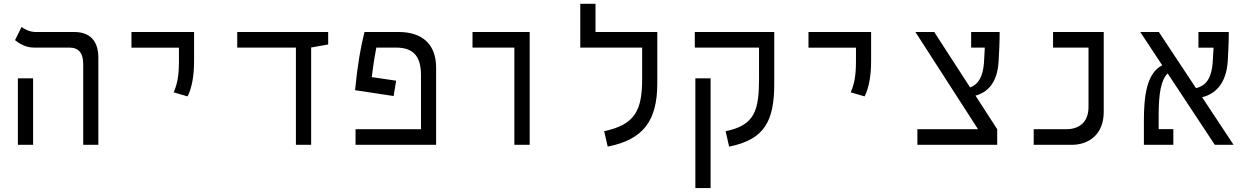

<svg xmlns="http://www.w3.org/2000/svg" viewBox="-20 -752 6485 997"><path d="M412.1 0H490.7V-452.1C490.7 -539.1 447.8 -585.9 364.7 -585.9H163.6C134.3 -585.9 106.4 -601.1 91.8 -611.8L58.1 -543.5C82 -524.9 112.8 -504.9 157.2 -504.9H339.4C388.2 -504.9 412.1 -477.5 412.1 -418.9ZM72.8 0H151.9V-345.2H72.8Z M954.1 -251.5C976.6 -295.9 987.8 -359.4 987.8 -435.1V-585.9H662.6V-504.4H909.2V-435.1C909.2 -359.4 900.9 -315.9 881.8 -272.5Z M1516.6 0H1595.7V-505.4L1684.1 -521V-585.9H1211.9V-504.9H1516.6Z M2037.1 -333 1910.6 -351.6C1919.4 -425.8 1928.2 -473.6 1934.1 -504.9H2036.1C2123.5 -504.9 2166 -462.9 2166 -362.3V-81.1H1826.2V0H2244.6V-400.9C2244.6 -520.5 2174.8 -585.9 2049.3 -585.9H1872.6C1853.5 -510.3 1836.4 -416 1823.7 -283.7L2023.9 -253.4Z M2650.9 0H2730.5V-585.9H2433.6V-504.9H2650.9Z M3393.1 -585.9H3072.3V-732.4H2993.2V-504.9H3314.5V-343.3C3314.5 -180.2 3278.8 -105 3117.2 -70.8L3135.7 9.3C3320.8 -27.3 3393.1 -125.5 3393.1 -318.4Z M4000.5 -585.9H3587.9V-504.9H3921.4V-343.3C3921.4 -180.2 3899.9 -101.1 3748 -70.8L3766.1 9.3C3951.7 -27.3 4000.5 -125.5 4000.5 -318.4ZM3669.9 224.6V-345.2H3590.8V224.6Z M4469.7 -251.5C4492.2 -295.9 4503.4 -359.4 4503.4 -435.1V-585.9H4178.2V-504.4H4424.8V-435.1C4424.8 -359.4 4416.5 -315.9 4397.5 -272.5Z M4743.7 0H5158.2V-81.1L5045.4 -255.4C5106 -272 5158.7 -318.8 5165.5 -433.1C5168 -474.1 5170.9 -534.2 5170.9 -585.9H5022.9V-504.9H5093.8C5092.8 -477.5 5091.3 -450.2 5089.4 -424.3C5084 -355.5 5061 -313.5 5017.6 -297.9L4831.1 -585.9H4733.4L5058.6 -81.1H4743.7Z M5347.7 0H5545.4C5630.9 0 5711.4 -51.3 5711.4 -171.4V-585.9H5448.2V-504.9H5632.3V-196.8C5632.3 -107.9 5573.2 -81.1 5517.6 -81.1H5347.7Z M6288.1 0H6385.7L6222.2 -247.1C6288.1 -263.2 6348.1 -314.5 6355.5 -437C6357.9 -478 6360.8 -534.2 6360.8 -585.9H6203.1V-504.4H6281.7C6280.3 -477.1 6278.3 -450.2 6276.9 -424.3C6271 -349.6 6244.6 -306.6 6190.4 -294.4L5997.6 -585.9H5900.9L6015.1 -413.1C5934.1 -372.1 5919.9 -252.9 5919.9 -124.5V0H6072.8V-81.5H5996.6V-155.8C5996.6 -264.2 6008.8 -338.4 6043.5 -370.6Z"/></svg>

Font: Cascadia Mono PL SemiLight
Style: Regular
Weight: 350
Monospace: yes
Designer: Aaron Bell
Foundry: Saja Typeworks
Version: Version 2404.023